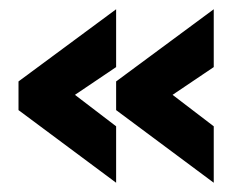

<svg xmlns="http://www.w3.org/2000/svg" viewBox="-20 -497 497 415"><path d="M442 -102 231 -259V-321L442 -477V-352L353 -292L442 -224ZM231 -102 20 -259V-321L231 -477V-352L142 -292L231 -224Z"/></svg>

Font: Stick No Bills ExtraBold
Style: Regular
Weight: 800
Version: Version 2.000